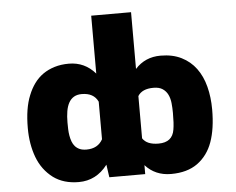

<svg xmlns="http://www.w3.org/2000/svg" viewBox="-53 -813 1089 886"><g transform="rotate(-5 491.5 -370.0)"><path d="M704.5 9.9Q631.4 9.9 585.2 -41.5V0H419L410.5 -58.9Q358.3 9.9 277 9.9Q207 9.9 159.4 -24.9Q109.4 -62.5 86.6 -123.2Q63.9 -183.9 63.9 -258.5Q63.9 -350.5 88.1 -409.1Q99.8 -438.9 117.2 -462.9Q134.6 -486.9 158.4 -503.6Q182.2 -520.2 212.2 -529.3Q242.2 -538.4 278.4 -538.4Q351.6 -538.4 400.6 -481.9V-750H585.2V-487.2Q631.4 -538.4 703.1 -538.4Q758.9 -538.4 799.7 -517.9Q840.6 -497.5 867 -461.6Q893.5 -425.8 906.2 -376.6Q919 -327.4 919 -269.9Q919 -181.5 897.2 -120.4Q875.4 -59.3 826.7 -24.1Q779.1 9.9 704.5 9.9ZM659.1 -134.9Q723.4 -134.9 732.6 -193.2Q735.1 -207.7 736.2 -226.7Q737.2 -245.7 737.2 -269.9Q737.2 -293.3 734.9 -315.5Q732.6 -337.7 724.3 -354.9Q715.9 -372.2 700.1 -382.8Q684.3 -393.5 657.7 -393.5Q604.8 -393.5 585.2 -361.5V-165.8Q604.8 -134.9 659.1 -134.9ZM325.3 -136.4Q378.2 -136.4 400.6 -177.6V-351.6Q381 -393.5 325.3 -393.5Q304 -393.5 289.2 -384.8Q274.5 -376.1 265.4 -359.7Q256.4 -343.4 252.5 -320.3Q248.6 -297.2 248.6 -268.5Q248.6 -253.6 249.1 -237.9Q249.6 -222.3 252.1 -207.7Q254.6 -193.2 259.4 -180Q264.2 -166.9 272.7 -157.3Q281.2 -147.7 294 -142Q306.8 -136.4 325.3 -136.4Z"/></g></svg>

Font: Linik Sans Black
Style: Regular
Weight: 900
Designer: Fonts by Rasmus Andersson / Changes by Cristiano Sobral with parts from Marc Monis
Foundry: rsms
Version: Version 3.020; ttfautohint (v1.6)